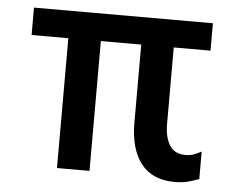

<svg xmlns="http://www.w3.org/2000/svg" viewBox="-44 -572 769 635"><g transform="rotate(5 341.0 -255.0)"><path d="M586 -80Q599 -80 610 -83.5Q621 -87 638 -96V-5Q615 4 597.5 8Q580 12 558 12Q483 12 445.5 -36.5Q408 -85 408 -172V-431H274V0H166V-431H44V-522H638V-431H516V-177Q516 -133 532.5 -106.5Q549 -80 586 -80Z"/></g></svg>

Font: Amiko SemiBold
Style: Regular
Weight: 600
Designer: Pablo Impallari, Rodrigo Fuenzalida, Andres Torresi
Foundry: Impallari Type
Version: Version 1.001; ttfautohint (v1.3)